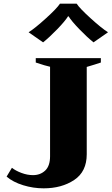

<svg xmlns="http://www.w3.org/2000/svg" viewBox="-20 -1017 609 1047"><path d="M136 -841Q171 -863 231 -917.5Q291 -972 307 -997H398Q414 -972 474 -917.5Q534 -863 569 -841L490 -786Q455 -814 412.5 -858Q370 -902 354 -928H351Q335 -902 292.5 -858Q250 -814 215 -786ZM16 -54 45 -102Q65 -86 97 -74Q129 -62 160 -62Q200 -62 226.5 -87Q253 -112 253 -165V-653Q229 -658 175 -676V-700H530V-676L496 -665Q457 -653 453 -652V-176Q453 -81 384.5 -35.5Q316 10 218 10Q161 10 106 -7Q51 -24 16 -54Z"/></svg>

Font: Trirong Black
Style: Regular
Weight: 900
Designer: Katatrad Team
Foundry: CadsonDemak
Version: Version 1.001